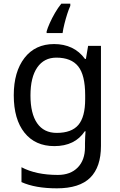

<svg xmlns="http://www.w3.org/2000/svg" viewBox="-20 -786 655 1046"><path d="M275 -546Q328 -546 370.5 -526Q413 -506 443 -465H448L460 -536H530V9Q530 124 471.5 182Q413 240 290 240Q172 240 97 206V125Q176 167 295 167Q364 167 403.5 126.5Q443 86 443 16V-5Q443 -17 444 -39.5Q445 -62 446 -71H442Q388 10 276 10Q172 10 113.5 -63Q55 -136 55 -267Q55 -395 113.5 -470.5Q172 -546 275 -546ZM287 -472Q220 -472 183 -418.5Q146 -365 146 -266Q146 -167 182.5 -114.5Q219 -62 289 -62Q370 -62 407 -105.5Q444 -149 444 -246V-267Q444 -377 406 -424.5Q368 -472 287 -472ZM363 -754Q355 -737 346.5 -710.5Q338 -684 331 -656Q324 -628 321 -606H234V-615Q239 -633 251 -660Q263 -687 279.5 -715.5Q296 -744 314 -766H363Z"/></svg>

Font: Noto Sans Old South Arabian
Style: Regular
Weight: 400
Designer: Monotype Design Team
Foundry: Monotype Imaging Inc.
Version: Version 2.001; ttfautohint (v1.8.4.7-5d5b)